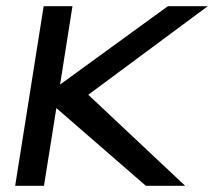

<svg xmlns="http://www.w3.org/2000/svg" viewBox="-20 -600 691 620"><path d="M29 0H122L162 -251L451 0H578L265 -294L651 -580H522L174 -327L214 -580H121Z"/></svg>

Font: Charger Sport
Style: BdExtObl
Weight: 700
Designer: Jasper
Foundry: Cannot Into Space Fonts
Version: Version 1.1